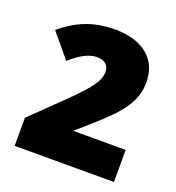

<svg xmlns="http://www.w3.org/2000/svg" viewBox="-90 -932 537 585"><g transform="rotate(20 179.0 -639.0)"><path d="M20 -420H342V-524H172L214 -561C288 -626 331 -671 331 -739C331 -814 277 -858 186 -858C112 -858 60 -832 15 -794L79 -717C115 -749 141 -760 165 -760C188 -760 203 -748 203 -726C203 -698 185 -673 128 -616L20 -511Z"/></g></svg>

Font: Noto Sans Tamil UI ExtraBold
Style: Regular
Weight: 800
Designer: Jelle Bosma - Monotype Design Team
Foundry: Monotype Imaging Inc.
Version: Version 2.004